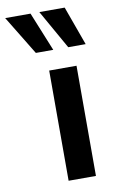

<svg xmlns="http://www.w3.org/2000/svg" viewBox="-182 -811 509 858"><g transform="rotate(-10 72.5 -382.5)"><path d="M20 -765 92 -588H13L-95 -765ZM175 -765 239 -588H160L60 -765ZM182 0H58V-500H182Z"/></g></svg>

Font: Cabin
Style: Bold
Weight: 700
Designer: Pablo Impallari
Foundry: Pablo Impallari. http://www.impallari.com Igino Marini. http://www.ikern.com
Version: Version 3.001;hotconv 1.0.109;makeotfexe 2.5.65596